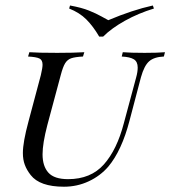

<svg xmlns="http://www.w3.org/2000/svg" viewBox="-20 -685 635 716"><path d="M383.9 -63.7Q354 -29 310.9 -8.9Q267.7 11.3 218.5 11.3Q128.2 11.3 94.4 -32.3Q79.8 -50.8 72.6 -70.2Q65.3 -89.5 65.3 -114.5Q65.3 -154.8 86.3 -232.3L132.3 -404.8Q138.7 -432.3 138.7 -443.5Q138.7 -461.3 127 -466.9Q115.3 -472.6 84.7 -474.2L89.5 -490.3Q121.8 -487.9 193.5 -487.9Q255.6 -487.9 294.4 -490.3L289.5 -474.2Q259.7 -472.6 245.6 -467.7Q231.5 -462.9 223 -449.2Q214.5 -435.5 206.5 -404.8L156.5 -218.5Q138.7 -150 138.7 -109.7Q138.7 -65.3 160.5 -41.1Q182.3 -16.9 233.9 -16.9Q318.5 -16.9 367.3 -71.8Q416.1 -126.6 441.9 -225.8L487.9 -396.8Q493.5 -416.9 493.5 -433.1Q493.5 -454.8 479.4 -463.7Q465.3 -472.6 433.9 -474.2L437.9 -490.3Q466.9 -487.9 519.4 -487.9Q568.5 -487.9 595.2 -490.3L591.1 -474.2Q554.8 -472.6 536.3 -456.5Q517.7 -440.3 505.6 -396.8L462.9 -234.7Q433.9 -123.4 383.9 -63.7ZM550 -664.5 554 -653.2Q496 -635.5 446 -607.7Q396 -579.8 364.5 -548.4H350Q327.4 -587.1 302 -612.5Q276.6 -637.9 237.9 -653.2L241.1 -664.5Q284.7 -656.5 311.7 -645.6Q338.7 -634.7 358.1 -623.8Q377.4 -612.9 383.9 -609.7Q473.4 -647.6 550 -664.5Z"/></svg>

Font: Playfair Display SC
Style: Italic
Weight: 400
Italic angle: -14°
Designer: Claus Eggers Sørensen
Foundry: Claus Eggers Sørensen
Version: Version 1.202; ttfautohint (v1.6)